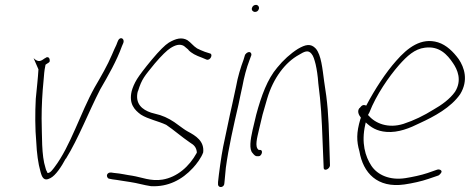

<svg xmlns="http://www.w3.org/2000/svg" viewBox="-20 -729 1931 789"><path d="M138 -444C136 -408 131 -365 127 -323C124 -267 124 -199 129 -146C131 -100 137 -56 146 -25C152 -2 159 18 187 3C209 -8 233 -45 250 -77H251C303 -161 344 -269 392 -362C424 -417 460 -480 481 -539L487 -553C492 -568 479 -578 469 -568C467 -566 465 -562 463 -557L458 -544C454 -535 447 -522 440 -504C422 -461 394 -413 369 -370C310 -264 270 -129 204 -42C197 -33 187 -18 176 -18H174L175 -20C173 -23 169 -30 167 -39C150 -90 153 -172 151 -242C151 -295 154 -348 159 -398C161 -422 162 -439 166 -457L167 -463C173 -468 183 -472 184 -476C186 -485 182 -494 175 -494C171 -494 169 -493 166 -490H165C149 -479 139 -470 118 -490Z M426 -18C414 -11 421 3 427 5L442 8C468 11 491 16 515 19C543 23 572 32 600 36C670 40 728 10 773 -39C788 -55 808 -82 815 -103C820 -149 785 -171 751 -189C738 -196 726 -206 713 -215C691 -232 666 -247 638 -256L601 -266C565 -278 534 -302 546 -353L547 -354C563 -406 574 -416 616 -468C644 -501 666 -522 680 -531C700 -544 719 -550 736 -540L754 -525V-524C767 -510 785 -501 810 -492L829 -484C844 -479 856 -505 844 -509L822 -516C810 -521 799 -525 790 -530C774 -540 765 -554 750 -564C727 -577 703 -571 674 -554C658 -544 635 -521 604 -484C574 -448 553 -420 543 -404C532 -386 525 -369 521 -354C509 -302 533 -277 559 -258C589 -239 629 -232 663 -216C693 -196 727 -166 761 -143C778 -133 787 -123 789 -103L788 -100C758 -45 708 -1 648 9C600 17 561 -1 523 -7C500 -10 477 -16 452 -18H451L437 -20C434 -20 429 -20 426 -18ZM601 36H600ZM750 -564Z M1015 -695C1013 -687 1020 -680 1028 -680C1036 -680 1042 -685 1044 -693C1046 -701 1040 -709 1032 -709C1024 -709 1017 -704 1015 -695ZM950 -373C945 -350 940 -326 934 -299C928 -272 922 -246 916 -216L897 -126C889 -86 879 -12 876 19V30C878 45 902 42 902 24L903 14C904 7 905 -11 908 -39C919 -121 940 -213 960 -299C966 -325 970 -350 976 -374C983 -412 993 -450 1005 -481L1012 -500C1014 -503 1013 -507 1012 -510C1006 -521 992 -512 987 -504L981 -484C969 -452 957 -413 950 -373ZM976 -371Z M1018 -195C1009 -155 1003 -115 1018 -100C1025 -91 1030 -87 1036 -87H1043C1049 -87 1054 -93 1056 -100C1058 -107 1055 -113 1049 -113H1043L1042 -114C1026 -126 1037 -164 1044 -195L1059 -258C1065 -279 1071 -301 1078 -324C1103 -408 1152 -473 1209 -504C1229 -516 1246 -526 1260 -508C1268 -499 1272 -484 1277 -465C1282 -443 1286 -417 1288 -387C1299 -301 1302 -249 1306 -139L1310 -42C1309 -22 1335 -34 1336 -49L1333 -146C1330 -258 1326 -308 1312 -395C1305 -447 1300 -503 1278 -529C1257 -552 1235 -546 1204 -528C1174 -509 1144 -482 1119 -451C1079 -404 1054 -336 1033 -258ZM1209 -504Z M1457 -285C1447 -272 1454 -257 1462 -247L1463 -245L1461 -240C1444 -183 1445 -149 1457 -107C1472 -19 1530 45 1642 29C1676 24 1712 16 1741 6L1782 -8C1785 -10 1789 -13 1792 -18C1800 -27 1788 -35 1777 -32L1737 -18C1710 -9 1677 -2 1646 3C1582 13 1531 -10 1506 -48C1481 -86 1464 -142 1481 -217L1483 -226C1504 -206 1528 -190 1568 -187C1617 -183 1665 -203 1705 -223C1764 -250 1833 -287 1871 -342C1906 -399 1888 -452 1865 -486C1843 -516 1815 -544 1780 -555C1711 -576 1655 -533 1608 -479C1566 -432 1520 -362 1485 -295C1473 -300 1467 -297 1458 -285ZM1498 -267C1526 -339 1578 -414 1620 -462C1653 -499 1684 -528 1726 -533C1785 -541 1818 -505 1842 -469C1859 -444 1880 -400 1850 -352C1829 -322 1794 -297 1762 -279C1722 -254 1681 -234 1638 -220C1575 -200 1522 -222 1495 -254L1492 -256ZM1871 -342Z"/></svg>

Font: Stray Cat
Style: LtCnObl
Weight: 300
Version: Version 1.0